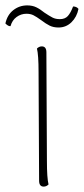

<svg xmlns="http://www.w3.org/2000/svg" viewBox="-51 -684 311 712"><path d="M129 0Q121 8 111 8Q94 8 94 -14L92 -417Q92 -480 86 -504Q94 -512 104 -512Q121 -512 121 -490L123 -87Q123 -24 129 0ZM166 -582Q147 -582 133 -589Q119 -596 102 -609Q84 -622 73 -627.5Q62 -633 47 -633Q27 -633 10.5 -621Q-6 -609 -12 -587H-14Q-21 -587 -31 -597Q-24 -629 -1.5 -646.5Q21 -664 50 -664Q69 -664 83.5 -657Q98 -650 114 -637Q132 -625 143.5 -619Q155 -613 171 -613Q190 -613 200.5 -624.5Q211 -636 220 -660Q233 -660 240 -651Q234 -621 214 -601.5Q194 -582 166 -582Z"/></svg>

Font: Arima Madurai Thin
Style: Regular
Weight: 250
Designer: Joana Correia and Natanael Gama
Foundry: NDISCOVER
Version: Version 1.019; ttfautohint (v1.5) -l 7 -r 28 -G 50 -x 13 -D 